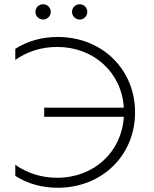

<svg xmlns="http://www.w3.org/2000/svg" viewBox="-20 -879 724 904"><path d="M252 5C460 5 616 -147 616 -350C616 -553 460 -705 252 -705C176 -705 108 -685 52 -649V-597C108 -636 175 -658 249 -658C421 -658 553 -538 563 -372H188V-329H563C553 -163 422 -42 249 -42C175 -42 108 -64 52 -103V-51C109 -14 178 5 252 5ZM355 -787C375 -787 391 -803 391 -823C391 -844 375 -859 355 -859C336 -859 319 -844 319 -823C319 -803 336 -787 355 -787ZM183 -787C202 -787 219 -803 219 -823C219 -844 202 -859 183 -859C163 -859 147 -844 147 -823C147 -803 163 -787 183 -787Z"/></svg>

Font: Chess Sans Light
Style: Regular
Weight: 300
Designer: Wolf Bōese
Foundry: Wolf Bōese
Version: Version 7.223;Glyphs 3.3 (3306)